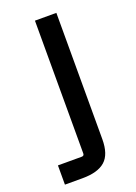

<svg xmlns="http://www.w3.org/2000/svg" viewBox="-127 -689 533 750"><g transform="rotate(-20 139.5 -314.0)"><path d="M207 -635V-110Q207 -47 176.5 -20Q146 7 82 7H9V-73H108Q118 -73 118 -83V-635Z"/></g></svg>

Font: Gemunu Libre ExtraLight Medium
Style: Regular
Weight: 500
Version: Version 1.100